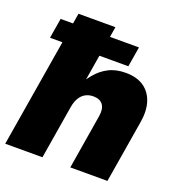

<svg xmlns="http://www.w3.org/2000/svg" viewBox="-131 -839 888 949"><g transform="rotate(20 312.5 -364.0)"><path d="M242.7 -280.8 196.3 0H0.5L121.1 -727.5H315.4L258.3 -380.9H234.4Q257.3 -424.8 285.4 -459.2Q313.5 -493.7 351.6 -513.4Q389.6 -533.2 441.4 -533.2Q499 -533.2 536.1 -508.1Q573.2 -482.9 588.1 -437.3Q603 -391.6 592.8 -330.1L538.1 0H342.8L390.1 -287.1Q396.5 -326.2 381.1 -347.7Q365.7 -369.1 330.6 -369.1Q307.6 -369.1 289.6 -359.4Q271.5 -349.6 259.5 -329.8Q247.6 -310.1 242.7 -280.8ZM29.3 -567.9 46.9 -673.3H459L441.4 -567.9Z"/></g></svg>

Font: Inter 28pt Black
Style: Italic
Weight: 900
Italic angle: -9.3988°
Designer: Rasmus Andersson
Foundry: rsms
Version: Version 4.001;git-66647c0bb